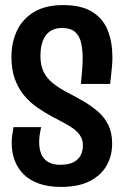

<svg xmlns="http://www.w3.org/2000/svg" viewBox="-20 -725 485 755"><path d="M220 10Q170 10 133.5 -3Q97 -16 73.5 -39Q50 -62 38 -93.5Q26 -125 26 -163Q26 -178 28 -193.5Q30 -209 33 -225H142Q138 -209 136 -194.5Q134 -180 134 -167Q134 -140 142 -120Q150 -100 168.5 -88.5Q187 -77 216 -77Q250 -77 269.5 -87.5Q289 -98 297.5 -115Q306 -132 306 -153Q306 -174 297 -189Q288 -204 272 -216.5Q256 -229 234 -240.5Q212 -252 186 -266Q156 -282 127 -302Q98 -322 75 -349.5Q52 -377 38.5 -414Q25 -451 25 -501Q25 -559 47 -605Q69 -651 114 -678Q159 -705 228 -705Q301 -705 343.5 -678Q386 -651 404 -605Q422 -559 422 -500Q422 -483 420.5 -465.5Q419 -448 417 -430.5Q415 -413 413 -395H298Q301 -422 303 -448Q305 -474 305 -497Q305 -532 298.5 -558.5Q292 -585 274.5 -600Q257 -615 224 -615Q201 -615 184.5 -606.5Q168 -598 158 -583Q148 -568 143.5 -548Q139 -528 139 -505Q139 -467 152 -441.5Q165 -416 189 -397Q213 -378 244 -362Q277 -345 308 -327Q339 -309 365 -286.5Q391 -264 406 -233.5Q421 -203 421 -159Q421 -113 399.5 -74.5Q378 -36 333.5 -13Q289 10 220 10Z"/></svg>

Font: Truculenta
Style: Bold
Weight: 700
Designer: Ivan Castro, Eva Sanz & Omnibus-Type Team
Foundry: Omnibus-Type
Version: Version 1.002